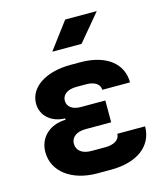

<svg xmlns="http://www.w3.org/2000/svg" viewBox="-117 -874 834 969"><g transform="rotate(-15 300.0 -389.0)"><path d="M210 -645H363L480 -785H315ZM343 7C479 7 565 -57 565 -160H420C420 -129 390 -110 343 -110H271C224 -110 195 -132 195 -168C195 -202 224 -224 271 -224H405V-338H277C234 -338 207 -358 207 -389C207 -422 236 -442 281 -442H333C377 -442 404 -423 404 -394H549C549 -494 466 -557 333 -557H281C152 -557 63 -498 63 -413C63 -350 113 -305 186 -303V-296C102 -294 45 -240 45 -164C45 -63 137 7 271 7Z"/></g></svg>

Font: JetBrains Mono ExtraBold
Style: Regular
Weight: 800
Monospace: yes
Designer: Philipp Nurullin, Konstantin Bulenkov
Foundry: JetBrains
Version: Version 2.305